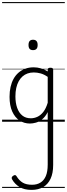

<svg xmlns="http://www.w3.org/2000/svg" viewBox="-20 -1161 638 1831"><path d="M281 650Q212 650 166.5 622.5Q121 595 95 549Q90 539 92 531Q94 523 106 515Q118 507 125.5 509Q133 511 138 520Q163 561 197 581Q231 601 286 601Q332 601 365.5 580.5Q399 560 417 518Q435 476 435 409V-92Q412 -47 382.5 -23.5Q353 0 322.5 8.5Q292 17 265 17Q210 17 166 -12Q122 -41 96.5 -98Q71 -155 71 -238Q71 -288 80.5 -331Q90 -374 109 -408.5Q128 -443 156 -467.5Q184 -492 220.5 -505.5Q257 -519 301 -519Q335 -519 368.5 -509.5Q402 -500 435 -480V-496Q435 -506 441 -510.5Q447 -515 461 -515Q475 -515 481 -510.5Q487 -506 487 -496V412Q487 491 462 544Q437 597 391 623.5Q345 650 281 650ZM274 -33Q306 -33 336.5 -47Q367 -61 392.5 -93Q418 -125 435 -181V-428Q400 -452 367 -461Q334 -470 302 -470Q270 -470 243 -460.5Q216 -451 194.5 -432Q173 -413 158 -385.5Q143 -358 135 -322Q127 -286 127 -242Q127 -180 143.5 -133Q160 -86 192.5 -59.5Q225 -33 274 -33ZM295 -683Q273 -683 262.5 -695Q252 -707 252 -732Q252 -757 262.5 -769.5Q273 -782 295 -782Q317 -782 328 -769.5Q339 -757 339 -732Q339 -707 328 -695Q317 -683 295 -683ZM0 621H598V631H0ZM0 -20H598V0H0ZM0 -505H598V-500H0ZM0 -1141H598V-1131H0Z"/></svg>

Font: Playwrite BR Guides
Style: Regular
Weight: 400
Designer: Veronika Burian, José Scaglione
Foundry: TypeTogether
Version: Version 1.003